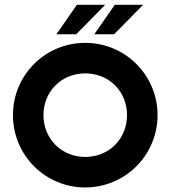

<svg xmlns="http://www.w3.org/2000/svg" viewBox="-20 -784 720 811"><path d="M218.3 -639.2H301.8L424.3 -763.7H304.7ZM378.4 -639.2H461.9L584.5 -763.7H464.8ZM339.8 7.8C508.8 7.8 645.5 -128.4 645.5 -297.9C645.5 -466.8 508.8 -603 339.8 -603C170.9 -603 34.7 -466.8 34.7 -297.9C34.7 -128.4 170.9 7.8 339.8 7.8ZM339.8 -121.1C240.2 -121.1 163.6 -197.3 163.6 -297.9C163.6 -397.9 240.2 -474.1 339.8 -474.1C440.4 -474.1 516.6 -397.9 516.6 -297.9C516.6 -197.3 440.4 -121.1 339.8 -121.1Z"/></svg>

Font: Now ExtraBold
Style: Regular
Weight: 800
Designer: Alfredo Marco Pradil
Foundry: Alfredo Marco Pradil
Version: Version 1.200;hotconv 1.0.109;makeotfexe 2.5.65596